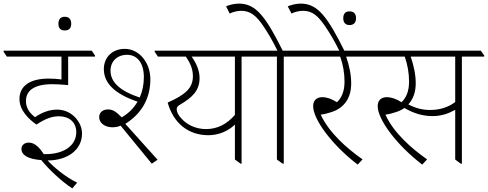

<svg xmlns="http://www.w3.org/2000/svg" viewBox="-47 -903 2706 1065"><path d="M217 -13C328 -13 408 -72 408 -162C408 -193 396 -221 376 -245C349 -277 312 -295 269 -295C228 -295 187 -280 147 -253C120 -275 97 -300 97 -343C97 -402 145 -436 243 -436C271 -436 298 -434 331 -431V-589H480V-595L462 -622H-27V-616L-9 -589H294V-462C268 -466 244 -467 222 -467C119 -467 61 -426 61 -354C61 -292 110 -244 155 -212C207 -246 242 -258 280 -258C337 -258 376 -225 376 -170C376 -95 307 -48 205 -48C202 -48 199 -48 196 -48C174 -81 148 -112 113 -112C89 -112 72 -98 72 -77C72 -41 112 -20 182 -15C222 35 295 104 354 142L381 110C315 79 247 20 217 -13Z M312 -734C336 -734 348 -747 348 -771C348 -796 336 -810 312 -810C289 -810 277 -796 277 -771C277 -747 289 -734 312 -734Z M795 5 827 -17 648 -216C740 -273 787 -359 787 -463C787 -508 773 -549 747 -581C722 -612 686 -632 645 -632C576 -632 529 -585 529 -520C529 -441 590 -382 716 -339C695 -303 665 -273 628 -252C598 -283 579 -296 552 -296C523 -296 503 -279 503 -253C503 -221 535 -197 575 -197C591 -197 606 -199 622 -206ZM566 -511C566 -563 603 -599 658 -599C714 -599 751 -554 751 -475C751 -434 743 -396 728 -362C617 -399 566 -448 566 -511Z M1109 -153C1166 -153 1219 -176 1256 -212V-18L1288 5H1293V-589H1417V-595L1398 -622H811V-616L829 -589H984C1007 -555 1023 -522 1023 -480C1023 -414 980 -377 883 -334C915 -220 997 -153 1109 -153ZM960 -245C942 -263 933 -283 933 -298C933 -308 940 -316 951 -322C1019 -362 1060 -400 1060 -470C1060 -511 1043 -551 1016 -589H1256V-266C1213 -215 1159 -187 1096 -187C1043 -187 993 -208 960 -245Z M1521 5H1527V-589H1651V-595L1632 -622H1521C1427 -811 1372 -883 1279 -883C1251 -883 1227 -876 1207 -868L1227 -828C1247 -838 1273 -843 1292 -843C1343 -843 1376 -814 1414 -758C1439 -721 1465 -677 1492 -622H1363V-616L1381 -589H1489V-18Z M1937 10 1964 -19C1874 -82 1777 -169 1732 -267C1749 -269 1766 -273 1784 -279C1862 -301 1901 -359 1901 -440C1901 -490 1890 -540 1873 -589H2009V-595L1991 -622H1596V-616L1614 -589H1840C1856 -544 1864 -498 1864 -450C1864 -397 1848 -360 1822 -336C1794 -354 1766 -364 1741 -364C1709 -364 1690 -346 1690 -314C1690 -242 1791 -102 1937 10Z M1837 -618H1865C1769 -811 1715 -883 1621 -883C1594 -883 1570 -876 1549 -868L1570 -828C1590 -838 1615 -843 1634 -843C1686 -843 1718 -814 1756 -758C1782 -720 1809 -675 1837 -618ZM1892 -764C1915 -764 1928 -778 1928 -802C1928 -827 1915 -840 1892 -840C1869 -840 1857 -827 1857 -802C1857 -778 1869 -764 1892 -764Z M2295 10 2322 -19C2232 -82 2135 -169 2091 -267C2108 -269 2125 -273 2142 -279C2163 -285 2181 -293 2196 -304C2248 -274 2298 -259 2353 -259C2402 -259 2443 -274 2478 -294V-18L2509 5H2515V-589H2639V-595L2620 -622H1954V-616L1972 -589H2198C2214 -544 2222 -498 2222 -450C2222 -397 2206 -360 2180 -336C2152 -354 2124 -364 2099 -364C2067 -364 2048 -346 2048 -314C2048 -242 2149 -102 2295 10ZM2259 -440C2259 -490 2248 -540 2231 -589H2478V-337C2440 -308 2392 -293 2339 -293C2300 -293 2261 -301 2218 -324C2245 -353 2259 -393 2259 -440Z"/></svg>

Font: Noto Serif Devanagari ExtraLight
Style: Regular
Weight: 200
Designer: Universal Thirst, Indian Type Foundry and the Monotype Design Team
Foundry: Monotype Imaging Inc.
Version: Version 2.004